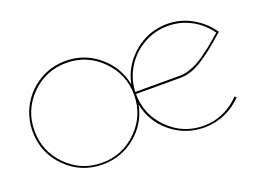

<svg xmlns="http://www.w3.org/2000/svg" viewBox="-77 -645 1119 825"><g transform="rotate(-20 482.0 -232.5)"><path d="M111.3 -393.3Q44.9 -326.7 44.9 -231.9Q44.9 -137.2 111.3 -70.6Q177.7 -3.9 272 -3.9Q366.2 -3.9 433.1 -70.8Q500 -137.7 500 -231.9Q500 -326.2 433.1 -393.1Q366.2 -460 272 -460Q177.7 -460 111.3 -393.3ZM713.9 -241.2Q732.9 -241.2 754.4 -248Q775.9 -254.9 792.5 -263.4Q809.1 -272 831.3 -287.8Q853.5 -303.7 865.2 -313Q877 -322.3 897.7 -340.1Q918.5 -357.9 922.9 -361.8Q891.6 -407.2 842.5 -433.6Q793.5 -460 736.8 -460Q676.8 -460 625.2 -430.9Q573.7 -401.9 542.5 -351.6Q511.2 -301.3 508.8 -241.2ZM503.9 -277.8Q520.5 -359.9 586.2 -414.6Q651.9 -469.2 736.8 -469.2Q795.9 -469.2 847.9 -440.4Q899.9 -411.6 933.1 -363.8L935.1 -360.8L932.1 -358.9Q925.8 -354 900.9 -332.3Q876 -310.5 858.6 -297.4Q841.3 -284.2 815.2 -266.8Q789.1 -249.5 763.2 -240.7Q737.3 -231.9 712.9 -231.9H508.8Q508.8 -137.7 575.7 -70.8Q642.6 -3.9 736.8 -3.9Q785.2 -3.9 827.9 -23.2Q870.6 -42.5 902.8 -77.1L910.2 -70.8Q877.4 -35.6 832.3 -15.9Q787.1 3.9 736.8 3.9Q650.9 3.9 585.2 -50Q519.5 -104 503.9 -186Q488.3 -104 423.1 -50Q357.9 3.9 272 3.9Q173.8 3.9 105 -64.9Q36.1 -133.8 36.1 -231.9Q36.1 -296.4 67.6 -351.1Q99.1 -405.8 153.3 -437.5Q207.5 -469.2 272 -469.2Q357.4 -469.2 422.6 -414.8Q487.8 -360.4 503.9 -277.8Z"/></g></svg>

Font: Rawengulk
Style: Ultralight
Weight: 200
Version: Version 0.92